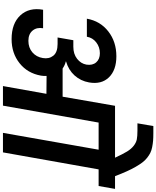

<svg xmlns="http://www.w3.org/2000/svg" viewBox="98 -1130 1033 1268"><g transform="rotate(90 614.0 -496.5)"><path d="M678.2 0H548.8L600.1 -287.1L481.9 -288.1Q483.4 -271.5 480 -251Q464.4 -162.6 398.2 -109.9Q332 -57.1 238.8 -57.1Q135.7 -57.1 82 -114.7Q28.3 -172.4 44.9 -265.1H167Q159.7 -223.1 182.6 -195.6Q205.6 -168 250 -168Q295.4 -168 326.2 -194.3Q356.9 -220.7 363.8 -263.2Q371.1 -303.7 348.6 -332.3Q326.2 -360.8 271 -360.8H228L246.1 -464.8H289.1Q336.9 -464.8 368.7 -489.5Q400.4 -514.2 407.2 -550.8Q413.6 -591.3 392.3 -615.7Q371.1 -640.1 332 -640.1Q291.5 -640.1 260.5 -616.2Q229.5 -592.3 223.1 -554.2H104Q119.6 -642.6 188 -695.8Q256.3 -749 352.1 -749Q443.8 -749 491.5 -699.7Q539.1 -650.4 524.9 -568.8Q515.1 -513.2 479 -473.1Q442.9 -433.1 387.2 -417L386.2 -415Q409.2 -410.2 433.1 -394H619.1L679.2 -740.2H1022Q998 -792 981 -819.8Q963.9 -847.7 942.9 -863.8Q921.9 -879.9 900.9 -884Q879.9 -888.2 842.8 -888.2H794.9L813 -993.2H858.9Q889.2 -993.2 909.9 -991.5Q930.7 -989.7 952.6 -985.4Q974.6 -981 990.2 -973.1Q1005.9 -965.3 1022.7 -952.1Q1039.6 -939 1053.2 -920.9Q1066.9 -902.8 1082.3 -876.2Q1097.7 -849.6 1112.3 -816.9Q1127 -784.2 1144 -740.2H1228L1209 -631.8H1099.1L986.8 0H857.9L969.2 -631.8H790Z"/></g></svg>

Font: SVN-Poppins SemiBold
Style: Italic
Weight: 600
Italic angle: -10°
Designer: Ninad Kale (Devanagari), Jonny Pinhorn (Latin)
Foundry: Indian Type Foundry
Version: Version 3.002 2017